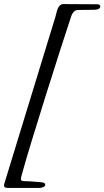

<svg xmlns="http://www.w3.org/2000/svg" viewBox="-22 -722 512 942"><path d="M21 200H172C182 200 200 195 200 185C200 175 190 173 179 172C136 169 129 167 102 167C82 167 77 164 83 142C127 -21 278 -494 328 -644C333 -659 345 -673 359 -673C389 -673 411 -674 440 -674C451 -674 470 -677 470 -690C470 -697 464 -701 456 -701L290 -702C260 -702 257 -663 250 -640L2 170C-7 195 -2 200 21 200Z"/></svg>

Font: EB Garamond
Style: Italic
Weight: 400
Italic angle: -17.2°
Designer: Georg Duffner and Octavio Pardo
Foundry: Georg Duffner
Version: Version 1.000;PS 001.000;hotconv 1.0.88;makeotf.lib2.5.64775